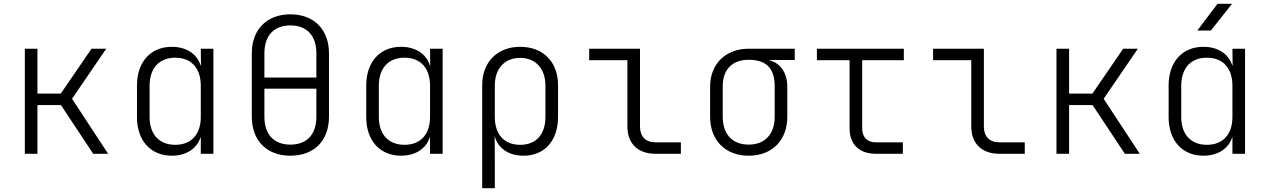

<svg xmlns="http://www.w3.org/2000/svg" viewBox="-20 -805 6640 1005"><path d="M110 0H176V-255H299L468 0H546L357 -288L536 -550H459L298 -315H176V-550H110Z M879 10C955 10 1011 -27 1030 -87H1031V0H1097V-550H1031L1032 -463H1030C1011 -523 955 -560 879 -560C769 -560 697 -481 697 -358V-191C697 -69 769 10 879 10ZM897 -47C814 -47 763 -101 763 -193V-356C763 -449 814 -503 897 -503C982 -503 1031 -448 1031 -356V-193C1031 -101 981 -47 897 -47Z M1500 10C1624 10 1702 -68 1702 -194V-526C1702 -651 1623 -730 1500 -730C1377 -730 1298 -651 1298 -526V-194C1298 -68 1377 10 1500 10ZM1364 -399V-526C1364 -619 1414 -672 1500 -672C1586 -672 1636 -619 1636 -526V-399ZM1500 -48C1414 -48 1364 -101 1364 -194V-341H1636V-194C1636 -101 1586 -48 1500 -48Z M2079 10C2155 10 2211 -27 2230 -87H2231V0H2297V-550H2231L2232 -463H2230C2211 -523 2155 -560 2079 -560C1969 -560 1897 -481 1897 -358V-191C1897 -69 1969 10 2079 10ZM2097 -47C2014 -47 1963 -101 1963 -193V-356C1963 -449 2014 -503 2097 -503C2182 -503 2231 -448 2231 -356V-193C2231 -101 2181 -47 2097 -47Z M2504 180H2570V8L2569 -93C2586 -29 2642 10 2721 10C2830 10 2901 -69 2901 -192V-359C2901 -481 2823 -560 2703 -560C2583 -560 2504 -480 2504 -359ZM2703 -47C2619 -47 2570 -101 2570 -194V-357C2570 -446 2621 -502 2703 -502C2783 -502 2835 -446 2835 -357V-194C2835 -101 2786 -47 2703 -47Z M3412 0H3544V-60H3412C3359 -60 3330 -90 3330 -143V-550H3064V-490H3264V-143C3264 -53 3319 0 3412 0Z M3899 10C4021 10 4101 -70 4101 -194V-352C4101 -426 4062 -478 4002 -491H4140V-550H3899C3778 -550 3697 -470 3697 -352V-194C3697 -70 3777 10 3899 10ZM3899 -48C3813 -48 3763 -103 3763 -194V-352C3763 -443 3814 -492 3899 -492C3996 -492 4035 -443 4035 -352V-194C4035 -103 3984 -48 3899 -48Z M4565 0H4706V-60H4565C4519 -60 4493 -87 4493 -133V-490H4711V-550H4256V-490H4427V-133C4427 -49 4478 0 4565 0Z M5212 0H5344V-60H5212C5159 -60 5130 -90 5130 -143V-550H4864V-490H5064V-143C5064 -53 5119 0 5212 0Z M5510 0H5576V-255H5699L5868 0H5946L5757 -288L5936 -550H5859L5698 -315H5576V-550H5510Z M6247 -645H6318L6429 -785H6353ZM6279 10C6355 10 6411 -27 6430 -87H6431V0H6497V-550H6431L6432 -463H6430C6411 -523 6355 -560 6279 -560C6169 -560 6097 -481 6097 -358V-191C6097 -69 6169 10 6279 10ZM6297 -47C6214 -47 6163 -101 6163 -193V-356C6163 -449 6214 -503 6297 -503C6382 -503 6431 -448 6431 -356V-193C6431 -101 6381 -47 6297 -47Z"/></svg>

Font: JetBrains Mono ExtraLight
Style: Regular
Weight: 240
Monospace: yes
Designer: Philipp Nurullin, Konstantin Bulenkov
Foundry: JetBrains
Version: Version 2.305